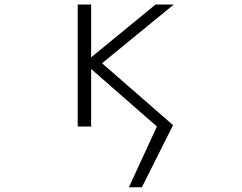

<svg xmlns="http://www.w3.org/2000/svg" viewBox="-20 -542 1040 824"><path d="M647.5 -522.5H725.6L418 -270.5L722.7 -4.9L588.9 261.7H533.2L653.3 1L371.1 -246.1V1H313.5V-522.5H371.1V-295.9Z"/></svg>

Font: Gen Shin Gothic Monospace Light
Style: Regular
Weight: 300
Designer: [Source Han Sans]
Ryoko NISHIZUKA  (kana & ideographs); Paul D. Hunt (Latin, Greek & Cyrillic); Wenlong ZHANG  (bopomofo
Version: Version 1.002.20150607